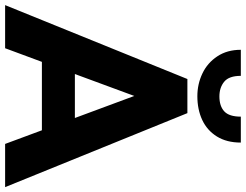

<svg xmlns="http://www.w3.org/2000/svg" viewBox="-130 -858 985 770"><g transform="rotate(90 363.0 -472.5)"><path d="M294.4 -731H431.2L728 0H554.7L500 -147.5H225.6L170.9 0H-2ZM450.7 -279.8 362.3 -518.1 274.4 -279.8ZM177.2 -945.3H281.7Q281.7 -897.9 305.2 -878.7Q328.6 -859.4 364.3 -859.4Q402.8 -859.4 424.1 -878.9Q445.3 -898.4 445.3 -945.3H549.3Q549.3 -888.7 524.9 -849.4Q500.5 -810.1 458.5 -790.5Q416.5 -771 363.3 -771Q314.5 -771 272 -791.3Q229.5 -811.5 203.4 -851.1Q177.2 -890.6 177.2 -945.3Z"/></g></svg>

Font: Glacial Indifference
Style: Bold
Weight: 700
Designer: Alfredo Marco Pradil
Foundry: Alfredo Marco Pradil
Version: Version 1.312